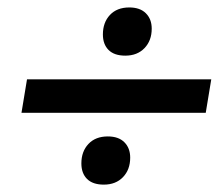

<svg xmlns="http://www.w3.org/2000/svg" viewBox="-20 -586 607 521"><path d="M320 -435Q290 -435 274.6 -450.4Q259.2 -465.8 259.2 -492.5Q259.2 -525 278.3 -545.4Q297.5 -565.8 330.8 -565.8Q360 -565.8 375.8 -550Q391.7 -534.2 391.7 -508.3Q391.7 -475.8 372.1 -455.4Q352.5 -435 320 -435ZM38.3 -280 53.3 -370.8H553.3L538.3 -280ZM261.7 -85Q231.7 -85 216.2 -100.4Q200.8 -115.8 200.8 -142.5Q200.8 -175 220 -195.4Q239.2 -215.8 272.5 -215.8Q301.7 -215.8 317.5 -200Q333.3 -184.2 333.3 -158.3Q333.3 -125.8 313.8 -105.4Q294.2 -85 261.7 -85Z"/></svg>

Font: Familjen Grotesk Medium
Style: Italic
Weight: 500
Italic angle: -9.46201°
Designer: Anders Wikstroem, Jonas Baeckman, Matilda Gysing, Kristian Moeller
Foundry: Familjen STHLM AB
Version: Version 2.002; ttfautohint (v1.8.4.7-5d5b)